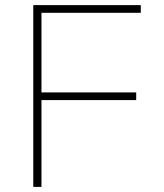

<svg xmlns="http://www.w3.org/2000/svg" viewBox="-20 -730 640 750"><path d="M110 0V-710H530V-680H142V-369H512V-339H142V0Z"/></svg>

Font: Geist Mono Thin
Style: Regular
Weight: 100
Monospace: yes
Designer: Basement.studio, Andrés Briganti, Mateo Zaragoza
Foundry: Basement.studio, Vercel, Andrés Briganti, Guido Ferreyra, Mateo Zaragoza
Version: Version 1.500; ttfautohint (v1.8.4.7-5d5b)